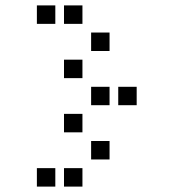

<svg xmlns="http://www.w3.org/2000/svg" viewBox="-20 -704 640 708"><path d="M117 -684Q116 -684 116 -684Q116 -684 116 -683V-617Q116 -616 116 -616Q116 -616 117 -616H183Q184 -616 184 -616Q184 -616 184 -617V-683Q184 -684 184 -684Q184 -684 183 -684ZM217 -684Q216 -684 216 -684Q216 -684 216 -683V-617Q216 -616 216 -616Q216 -616 217 -616H283Q284 -616 284 -616Q284 -616 284 -617V-683Q284 -684 284 -684Q284 -684 283 -684ZM317 -584Q316 -584 316 -584Q316 -584 316 -583V-517Q316 -516 316 -516Q316 -516 317 -516H383Q384 -516 384 -516Q384 -516 384 -517V-583Q384 -584 384 -584Q384 -584 383 -584ZM217 -484Q216 -484 216 -484Q216 -484 216 -483V-417Q216 -416 216 -416Q216 -416 217 -416H283Q284 -416 284 -416Q284 -416 284 -417V-483Q284 -484 284 -484Q284 -484 283 -484ZM317 -384Q316 -384 316 -384Q316 -384 316 -383V-317Q316 -316 316 -316Q316 -316 317 -316H383Q384 -316 384 -316Q384 -316 384 -317V-383Q384 -384 384 -384Q384 -384 383 -384ZM417 -384Q416 -384 416 -384Q416 -384 416 -383V-317Q416 -316 416 -316Q416 -316 417 -316H483Q484 -316 484 -316Q484 -316 484 -317V-383Q484 -384 484 -384Q484 -384 483 -384ZM217 -284Q216 -284 216 -284Q216 -284 216 -283V-217Q216 -216 216 -216Q216 -216 217 -216H283Q284 -216 284 -216Q284 -216 284 -217V-283Q284 -284 284 -284Q284 -284 283 -284ZM317 -184Q316 -184 316 -184Q316 -184 316 -183V-117Q316 -116 316 -116Q316 -116 317 -116H383Q384 -116 384 -116Q384 -116 384 -117V-183Q384 -184 384 -184Q384 -184 383 -184ZM117 -84Q116 -84 116 -84Q116 -84 116 -83V-17Q116 -16 116 -16Q116 -16 117 -16H183Q184 -16 184 -16Q184 -16 184 -17V-83Q184 -84 184 -84Q184 -84 183 -84ZM217 -84Q216 -84 216 -84Q216 -84 216 -83V-17Q216 -16 216 -16Q216 -16 217 -16H283Q284 -16 284 -16Q284 -16 284 -17V-83Q284 -84 284 -84Q284 -84 283 -84Z"/></svg>

Font: Doto Black SemiBold
Style: Regular
Weight: 600
Monospace: yes
Version: Version 1.000